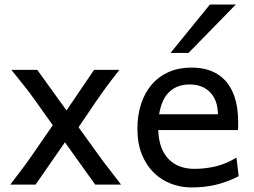

<svg xmlns="http://www.w3.org/2000/svg" viewBox="-20 -801 1104 833"><path d="M261.7 -183.6 134.3 0H24.4Q44.4 -26.4 58.1 -44.2Q71.8 -62 82.3 -76.2Q92.8 -90.3 101.8 -103Q110.8 -115.7 122.1 -131.8L209 -257.8L131.8 -366.2Q119.6 -383.3 109.4 -397Q99.1 -410.6 87.9 -424.8Q76.7 -439 62.7 -456.3Q48.8 -473.6 29.3 -498H141.6L268.6 -321.8L388.2 -498H498Q479 -473.6 465.8 -456.3Q452.6 -439 441.9 -424.6Q431.2 -410.2 421.6 -396.5Q412.1 -382.8 400.4 -366.2L320.8 -249L405.3 -131.8Q418.5 -113.3 428.2 -100.3Q438 -87.4 448.7 -73.7Q459.5 -60.1 472.4 -43Q485.4 -25.9 505.4 0H393.1Z M666.5 -236.8Q668 -193.8 679.9 -162.1Q691.9 -130.4 712.6 -109.6Q733.4 -88.9 761.5 -78.6Q789.6 -68.4 822.8 -68.4Q870.1 -68.4 915.5 -79.1Q960.9 -89.8 1005.9 -117.2L1015.6 -36.6Q989.7 -23.4 964.8 -14.2Q939.9 -4.9 915 1Q890.1 6.8 864.5 9.5Q838.9 12.2 810.5 12.2Q763.7 12.2 721.2 -4.2Q678.7 -20.5 646.5 -52.5Q614.3 -84.5 595.2 -131.8Q576.2 -179.2 576.2 -241.7Q576.2 -302.2 592.5 -351.3Q608.9 -400.4 639.2 -435.3Q669.4 -470.2 712.9 -489Q756.3 -507.8 810.5 -507.8Q850.6 -507.8 881.3 -498.3Q912.1 -488.8 934.6 -471.9Q957 -455.1 972.2 -432.6Q987.3 -410.2 996.3 -384.3Q1005.4 -358.4 1009.3 -330.3Q1013.2 -302.2 1013.2 -274.9V-255.9Q1013.2 -243.7 1012.7 -236.8ZM803.2 -434.6Q749.5 -434.6 715.3 -403.1Q681.2 -371.6 670.4 -305.2H925.3Q925.3 -336.4 916.3 -360.6Q907.2 -384.8 890.9 -401.4Q874.5 -418 852.1 -426.3Q829.6 -434.6 803.2 -434.6ZM1002.9 -781.2 797.9 -571.3H719.7L890.6 -781.2Z"/></svg>

Font: Andika New Basic
Style: Regular
Weight: 400
Designer: Victor Gaultney, Annie Olsen, Julie Remington, Don Collingsworth, Eric Hays
Foundry: SIL International
Version: Version 5.500